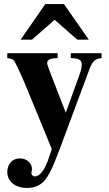

<svg xmlns="http://www.w3.org/2000/svg" viewBox="-20 -724 540 949"><path d="M482 -461H330V-437C373 -435 384 -428 384 -404C384 -392 382 -381 373 -355L305 -167L233 -353C222 -381 213 -407 213 -411C213 -426 224 -434 249 -436L265 -437V-461H16V-437C38 -434 44 -431 50 -423C59 -411 97 -327 117 -277L236 13L218 66C201 116 176 148 152 148C143 148 135 140 135 131C135 131 135 128 136 125C137 120 138 115 138 111C138 82 112 59 78 59C40 59 16 88 16 126C16 173 56 205 113 205C147 205 176 194 197 172C218 149 239 110 274 16L422 -382C438 -425 451 -433 482 -437ZM419 -528 296 -704H204L82 -528H138L250 -626L362 -528Z"/></svg>

Font: XITS Math
Style: Bold
Weight: 700
Designer: MicroPress Inc., with final additions and corrections provided by Coen Hoffman, Elsevier (retired)
Version: Version 1.302